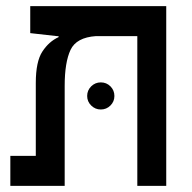

<svg xmlns="http://www.w3.org/2000/svg" viewBox="-20 -606 626 626"><path d="M522 0H427.7V-488.3H293Q229 -483.9 210 -443.4Q190.9 -402.8 190.9 -326.2V0H13.7V-97.7H96.7V-335.4Q96.7 -405.3 118.2 -438Q139.6 -470.7 170.9 -484.9V-488.3H165L78.6 -498V-585.9H522ZM308.6 -249Q290.5 -249 277.3 -262Q264.2 -274.9 264.2 -293Q264.2 -311.5 277.3 -324.5Q290.5 -337.4 308.6 -337.4Q327.1 -337.4 340.1 -324.5Q353 -311.5 353 -293Q353 -274.9 340.1 -262Q327.1 -249 308.6 -249Z"/></svg>

Font: Cascadia Code NF
Style: Regular
Weight: 400
Monospace: yes
Designer: Aaron Bell
Foundry: Saja Typeworks
Version: Version 2404.023; ttfautohint (v1.8.4)